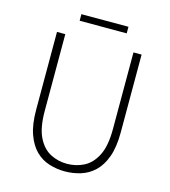

<svg xmlns="http://www.w3.org/2000/svg" viewBox="-125 -959 951 1072"><g transform="rotate(15 350.0 -423.0)"><path d="M349 13Q303 13 259 -0.5Q215 -14 181 -47Q147 -80 126.5 -136.5Q106 -193 106 -278V-728H154V-284Q154 -187 181.5 -132Q209 -77 253.5 -54Q298 -31 349 -31Q402 -31 447 -54Q492 -77 520 -132Q548 -187 548 -284V-728H595V-278Q595 -193 574.5 -136.5Q554 -80 519 -47Q484 -14 439.5 -0.5Q395 13 349 13ZM212 -821V-859H484V-821Z"/></g></svg>

Font: Noto Sans JP ExtraLight
Style: Regular
Weight: 250
Designer: Ryoko NISHIZUKA  (kana, bopomofo & ideographs); Paul D. Hunt (Latin, Greek & Cyrillic); Sandoll Communications , Soo-you
Foundry: Adobe
Version: Version 2.004-H2;hotconv 1.0.118;makeotfexe 2.5.65603